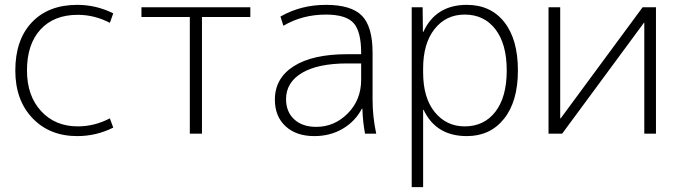

<svg xmlns="http://www.w3.org/2000/svg" viewBox="-20 -550 2797 790"><path d="M300 -489Q202 -489 146.5 -428.5Q91 -368 91 -260Q91 -156 149 -93Q207 -30 300 -30Q369 -30 432 -63L446 -25Q376 10 298 10Q184 10 113.5 -64Q43 -138 43 -260Q43 -386 111 -458Q179 -530 298 -530Q376 -530 446 -495L432 -456Q369 -489 300 -489Z M1010 -480H811V0H761V-480H562V-520H1010Z M1321 -530Q1425 -530 1469 -485.5Q1513 -441 1513 -333V-140Q1513 -70 1528 0H1482Q1473 -46 1471 -103H1469Q1442 -51 1390.5 -20.5Q1339 10 1273 10Q1199 10 1155 -30.5Q1111 -71 1111 -140Q1111 -228 1188.5 -277.5Q1266 -327 1409 -327H1466V-332Q1466 -421 1434.5 -455.5Q1403 -490 1321 -490Q1224 -490 1146 -444L1134 -482Q1218 -530 1321 -530ZM1157 -142Q1157 -90 1190.5 -59Q1224 -28 1281 -28Q1356 -28 1411 -83.5Q1466 -139 1466 -222V-289H1409Q1288 -289 1222.5 -250Q1157 -211 1157 -142Z M1901 10Q1774 10 1723 -98H1721V220H1674V-520H1719L1720 -419H1722Q1773 -530 1901 -530Q1999 -530 2055 -459Q2111 -388 2111 -260Q2111 -133 2054 -61.5Q1997 10 1901 10ZM1892 -490Q1815 -490 1768 -430.5Q1721 -371 1721 -268V-252Q1721 -147 1769 -88.5Q1817 -30 1892 -30Q1972 -30 2018.5 -90.5Q2065 -151 2065 -260Q2065 -369 2018.5 -429.5Q1972 -490 1892 -490Z M2285 -63H2287L2624 -520H2679V0H2631V-457H2630L2293 0H2237V-520H2285Z"/></svg>

Font: M PLUS 1p Light
Style: Regular
Weight: 300
Version: Version 1.061